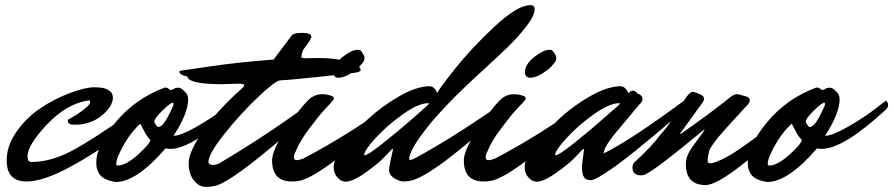

<svg xmlns="http://www.w3.org/2000/svg" viewBox="-20 -689 3480 748"><path d="M420 -309Q419 -273 375.5 -238Q332 -203 270 -203Q244 -203 244 -218Q244 -224 253 -227Q313 -262 329 -284Q331 -288 331 -293Q331 -298 326 -298Q241 -286 164 -205Q87 -124 87 -79Q87 -58 103 -58Q177 -58 259 -101Q341 -144 503 -259Q514 -267 536.5 -283Q559 -299 563 -302Q572 -295 572 -285Q572 -275 563 -267Q513 -217 433.5 -155Q354 -93 251 -37.5Q148 18 83 18Q6 18 6 -64Q6 -121 44 -175.5Q82 -230 137 -267Q192 -304 252 -326.5Q312 -349 348.5 -349Q385 -349 401 -339Q417 -329 418 -319Z M438 -44Q470 -44 517 -86Q564 -128 566 -144Q554 -154 540.5 -180.5Q527 -207 526 -207Q495 -178 471 -140Q433 -76 433 -52Q433 -44 438 -44ZM654 -289Q644 -289 612.5 -258Q581 -227 581 -215Q581 -212 587 -203Q593 -194 596 -194Q613 -194 634.5 -235Q656 -276 656 -282.5Q656 -289 654 -289ZM656 -160Q684 -160 743.5 -194Q803 -228 848 -262L893 -297Q902 -290 902 -280Q902 -270 893 -262Q728 -109 643 -109Q637 -109 625 -111Q512 20 431 20Q377 12 363 -18Q355 -33 355 -56Q355 -122 431 -213.5Q507 -305 622 -348Q632 -348 637 -343.5Q642 -339 646 -338.5Q650 -338 656.5 -342.5Q663 -347 674 -347.5Q685 -348 697 -335Q713 -322 713 -303Q713 -247 656 -160Z M1168 -462 1219 -463Q1318 -463 1363 -435Q1385 -428 1385 -417Q1385 -409 1365.5 -406Q1346 -403 1230.5 -390.5Q1115 -378 1072 -376Q1053 -375 984.5 -310Q916 -245 854 -167Q792 -89 792 -58Q792 -53 797 -49.5Q802 -46 809.5 -46Q817 -46 833 -52Q1023 -164 1202 -297Q1211 -290 1211 -280Q1211 -270 1201 -260.5Q1191 -251 1171.5 -233Q1152 -215 1099 -168Q1046 -121 999 -84Q873 18 823 34Q805 39 780.5 39Q756 39 735.5 14Q715 -11 715 -54Q715 -97 770.5 -178Q826 -259 922 -344Q931 -351 931 -357Q931 -363 910 -363L847 -361Q714 -361 710 -391Q679 -397 679 -409Q679 -413 683 -413.5Q687 -414 690 -414.5Q693 -415 700 -416Q707 -417 810.5 -432Q914 -447 1046 -457L1115 -549Q1121 -561 1157 -561Q1193 -561 1193 -546Q1193 -541 1185 -528L1160 -493Q1155 -477 1154 -469Q1154 -462 1168 -462Z M1373 -495Q1383 -495 1386 -491Q1400 -474 1400 -463.5Q1400 -453 1394 -445.5Q1388 -438 1379.5 -428.5Q1371 -419 1345.5 -402.5Q1320 -386 1296 -386Q1278 -389 1278 -408Q1278 -438 1314 -466.5Q1350 -495 1373 -495ZM1133 -101Q1125 -87 1125 -76Q1125 -65 1137 -65Q1144 -65 1161 -71Q1348 -169 1527 -302Q1536 -295 1536 -285Q1536 -275 1526 -266Q1516 -257 1497.5 -240Q1479 -223 1427 -179Q1375 -135 1330 -99Q1212 -4 1156 13Q1138 18 1117 18Q1040 18 1040 -64Q1040 -96 1075 -155.5Q1110 -215 1147 -260.5Q1184 -306 1196 -311Q1214 -322 1235 -322Q1256 -322 1275 -314Q1281 -311 1281 -306Q1281 -301 1271.5 -291Q1262 -281 1242.5 -260Q1223 -239 1184.5 -187.5Q1146 -136 1133 -101Z M1401 -84Q1413 -84 1474.5 -133Q1536 -182 1592 -231L1647 -280Q1651 -284 1651 -285.5Q1651 -287 1648 -287Q1610 -287 1549 -243.5Q1488 -200 1443.5 -151.5Q1399 -103 1399 -86Q1399 -84 1401 -84ZM1574 -69Q1574 -66 1580.5 -66Q1587 -66 1639 -96Q1775 -173 1959 -302Q1968 -295 1968 -285Q1968 -275 1958 -266Q1948 -257 1929.5 -240Q1911 -223 1859 -179Q1807 -135 1762 -99Q1644 -4 1588 13Q1570 18 1549 18Q1529 15 1512.5 3Q1496 -9 1496 -25Q1496 -41 1503.5 -72.5Q1511 -104 1511 -106.5Q1511 -109 1509.5 -109Q1508 -109 1504 -105Q1491 -91 1471 -70.5Q1451 -50 1402.5 -15.5Q1354 19 1324 19Q1319 18 1311.5 15.5Q1304 13 1292 -1Q1280 -15 1280 -41Q1280 -67 1319 -120.5Q1358 -174 1414 -225.5Q1470 -277 1537 -315Q1604 -353 1654 -353Q1672 -353 1684 -326Q1683 -333 1749 -416.5Q1815 -500 1905.5 -584.5Q1996 -669 2046 -669Q2063 -669 2063 -653Q2063 -628 2029.5 -585Q1996 -542 1957.5 -505Q1919 -468 1858 -412Q1717 -284 1645.5 -194Q1574 -104 1574 -69Z M2120 -495Q2130 -495 2133 -491Q2147 -474 2147 -463.5Q2147 -453 2141 -445.5Q2135 -438 2126.5 -428.5Q2118 -419 2092.5 -402.5Q2067 -386 2043 -386Q2025 -389 2025 -408Q2025 -438 2061 -466.5Q2097 -495 2120 -495ZM1880 -101Q1872 -87 1872 -76Q1872 -65 1884 -65Q1891 -65 1908 -71Q2095 -169 2274 -302Q2283 -295 2283 -285Q2283 -275 2273 -266Q2263 -257 2244.5 -240Q2226 -223 2174 -179Q2122 -135 2077 -99Q1959 -4 1903 13Q1885 18 1864 18Q1787 18 1787 -64Q1787 -96 1822 -155.5Q1857 -215 1894 -260.5Q1931 -306 1943 -311Q1961 -322 1982 -322Q2003 -322 2022 -314Q2028 -311 2028 -306Q2028 -301 2018.5 -291Q2009 -281 1989.5 -260Q1970 -239 1931.5 -187.5Q1893 -136 1880 -101Z M2247 -42 2255 -106Q2255 -109 2253.5 -109Q2252 -109 2248 -105Q2235 -91 2215 -70.5Q2195 -50 2146.5 -15.5Q2098 19 2068 19Q2063 18 2055.5 15.5Q2048 13 2036 -1Q2024 -15 2024 -41Q2024 -67 2063.5 -120.5Q2103 -174 2158 -225.5Q2213 -277 2280.5 -315Q2348 -353 2398 -353Q2417 -352 2428 -326Q2438 -336 2446 -336Q2454 -336 2465 -324Q2471 -323 2477 -317.5Q2483 -312 2483 -302Q2483 -292 2469 -280Q2448 -254 2420 -221Q2392 -188 2380 -173.5Q2368 -159 2355 -141Q2333 -110 2331 -91Q2433 -140 2652 -302Q2661 -295 2661 -285Q2661 -275 2653 -268Q2645 -261 2633.5 -251Q2622 -241 2588 -212Q2554 -183 2522.5 -156.5Q2491 -130 2450.5 -97.5Q2410 -65 2378 -42Q2301 13 2282 13Q2263 13 2255 1Q2247 -11 2247 -42ZM2145 -84Q2157 -84 2218.5 -133Q2280 -182 2335 -231L2391 -280Q2395 -284 2395 -285.5Q2395 -287 2392 -287Q2354 -287 2293 -243.5Q2232 -200 2187.5 -151.5Q2143 -103 2143 -86Q2143 -84 2145 -84Z M2678 -331Q2686 -331 2704.5 -323Q2723 -315 2723 -305Q2723 -298 2718 -291L2643 -187Q2630 -171 2630 -169Q2630 -167 2631 -167L2636 -170Q2752 -251 2827 -312Q2841 -322 2850.5 -322Q2860 -322 2863 -320L2891 -312Q2901 -307 2901 -299Q2901 -291 2897 -286Q2878 -265 2853.5 -238.5Q2829 -212 2817 -198.5Q2805 -185 2790 -168Q2775 -151 2768.5 -142Q2762 -133 2754 -121.5Q2746 -110 2743 -102Q2737 -79 2737 -62Q2737 -53 2748.5 -53Q2760 -53 2790.5 -67Q2821 -81 2863.5 -110Q2906 -139 2976.5 -192.5Q3047 -246 3100 -283Q3109 -276 3109 -266Q3109 -256 3100 -248Q3068 -217 3019 -170.5Q2970 -124 2869.5 -46Q2769 32 2729 32Q2652 32 2652 -50Q2652 -81 2676 -115L2719 -174Q2725 -183 2725 -184.5Q2725 -186 2719 -181Q2545 -36 2497 -11Q2489 -6 2477 -6Q2444 -6 2444 -36Q2444 -46 2449 -54Q2523 -122 2553 -165Q2577 -189 2603.5 -232Q2630 -275 2648.5 -303Q2667 -331 2678 -331Z M2976 -44Q3008 -44 3055 -86Q3102 -128 3104 -144Q3092 -154 3078.5 -180.5Q3065 -207 3064 -207Q3033 -178 3009 -140Q2971 -76 2971 -52Q2971 -44 2976 -44ZM3192 -289Q3182 -289 3150.5 -258Q3119 -227 3119 -215Q3119 -212 3125 -203Q3131 -194 3134 -194Q3151 -194 3172.5 -235Q3194 -276 3194 -282.5Q3194 -289 3192 -289ZM3194 -160Q3222 -160 3281.5 -194Q3341 -228 3386 -262L3431 -297Q3440 -290 3440 -280Q3440 -270 3431 -262Q3266 -109 3181 -109Q3175 -109 3163 -111Q3050 20 2969 20Q2915 12 2901 -18Q2893 -33 2893 -56Q2893 -122 2969 -213.5Q3045 -305 3160 -348Q3170 -348 3175 -343.5Q3180 -339 3184 -338.5Q3188 -338 3194.5 -342.5Q3201 -347 3212 -347.5Q3223 -348 3235 -335Q3251 -322 3251 -303Q3251 -247 3194 -160Z"/></svg>

Font: Mr Dafoe
Style: Regular
Weight: 400
Designer: Alejandro Paul
Foundry: Alejandro Paul
Version: Version 1.000